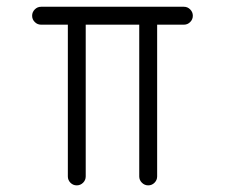

<svg xmlns="http://www.w3.org/2000/svg" viewBox="-20 -559 678 579"><path d="M103.8 -538.6H534.7Q545.7 -538.6 553.6 -530.5Q561.5 -522.5 561.5 -511.5Q561.5 -500.5 553.6 -492.6Q545.7 -484.6 534.7 -484.6H453.9V-26.9Q453.9 -15.9 445.9 -7.9Q438 0 427 0Q416 0 408 -7.9Q399.9 -15.9 399.9 -26.9V-484.6H238.5V-26.9Q238.5 -15.9 230.5 -7.9Q222.4 0 211.4 0Q200.4 0 192.5 -7.9Q184.6 -15.9 184.6 -26.9V-484.6H103.8Q92.8 -484.6 84.8 -492.6Q76.9 -500.5 76.9 -511.5Q76.9 -522.5 84.8 -530.5Q92.8 -538.6 103.8 -538.6Z"/></svg>

Font: Tecnico
Style: Fino
Weight: 400
Version: Version 1.3